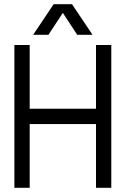

<svg xmlns="http://www.w3.org/2000/svg" viewBox="-20 -899 602 919"><path d="M122.1 -683.6V-378.4H439.5V-683.6H512.7V0H439.5V-305.2H122.1V0H48.8V-683.6ZM138.7 -732.4 236.8 -878.9H324.7L422.9 -732.4H349.6L280.8 -837.4L211.9 -732.4Z"/></svg>

Font: Sanitrixie
Style: Regular
Weight: 400
Designer: Jayvee D. Enaguas (Grand Chaos)
Version: Version 1.1 - 6/9/2013